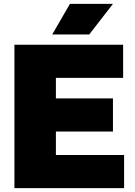

<svg xmlns="http://www.w3.org/2000/svg" viewBox="-20 -971 696 991"><path d="M54.5 0V-740H615.5V-569H268.5V-171H620.5V0ZM181 -292V-463H563V-292ZM249.5 -793 341 -951H563L440.5 -793Z"/></svg>

Font: Encode Sans SC Condensed Thin Black
Style: Regular
Weight: 900
Version: Version 3.002